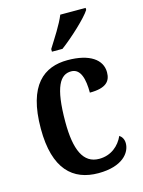

<svg xmlns="http://www.w3.org/2000/svg" viewBox="-117 -835 683 914"><g transform="rotate(-15 224.0 -378.0)"><path d="M188 -619V-606H240C294 -646 375 -721 397 -756V-766H272C254 -721 216 -664 188 -619ZM253 10C372 10 415 -48 415 -94C415 -113 407 -127 394 -136C374 -91 333 -55 274 -55C196 -55 163 -128 163 -266C163 -441 198 -492 252 -492C299 -492 312 -437 312 -371C393 -371 416 -400 416 -444C416 -506 358 -548 249 -548C133 -548 42 -481 42 -265C42 -65 128 10 253 10Z"/></g></svg>

Font: Noto Serif Georgian Condensed SemiBold
Style: Regular
Weight: 600
Width: 3
Designer: Monotype Design Team, Akaki Razmadze
Foundry: Google LLC
Version: Version 2.003